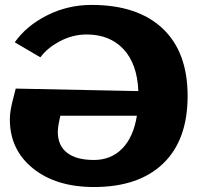

<svg xmlns="http://www.w3.org/2000/svg" viewBox="-20 -750 800 780"><path d="M20 -265.1Q20 -284.7 23.9 -306.6Q27.8 -328.6 35.6 -357.9Q43.5 -387.2 43.9 -390.1L542 -379.9Q537.6 -490.2 481.9 -550Q426.3 -609.9 332 -609.9Q274.9 -609.9 223.1 -582.3Q171.4 -554.7 144 -517.1L40 -578.1Q86.9 -645 170.9 -687.5Q254.9 -730 352.1 -730Q538.6 -730 640.4 -634.5Q742.2 -539.1 742.2 -359.9Q742.2 -181.2 642.8 -85.7Q543.5 9.8 361.8 9.8Q208 9.8 114 -65.9Q20 -141.6 20 -265.1ZM214.8 -214.8Q214.8 -158.7 252.4 -129.4Q290 -100.1 361.8 -100.1Q430.7 -100.1 476.3 -146.2Q522 -192.4 536.1 -279.8H225.1Q224.1 -275.4 221.9 -264.6Q219.7 -253.9 218.5 -247.6Q217.3 -241.2 216.1 -231.9Q214.8 -222.7 214.8 -214.8Z"/></svg>

Font: Zantroke
Style: Regular
Weight: 500
Foundry: gluk
Version: Version 0.36